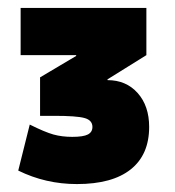

<svg xmlns="http://www.w3.org/2000/svg" viewBox="-20 -750 440 484"><path d="M174 -286Q95 -286 26 -320L55 -436Q93 -417 114.5 -411Q136 -405 162 -405Q190 -405 201.5 -411Q213 -417 213 -430Q213 -447 193 -452.5Q173 -458 117 -458H81V-555L172 -609V-611H32V-730H349V-611L251 -550V-548Q298 -548 327 -515.5Q356 -483 356 -430Q356 -360 309.5 -323Q263 -286 174 -286Z"/></svg>

Font: M PLUS 1 Black
Style: Regular
Weight: 900
Designer: Coji Morishita
Foundry: UNDERFOREST DESIGN
Version: Version 1.001